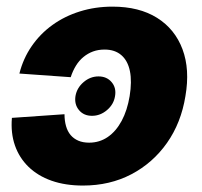

<svg xmlns="http://www.w3.org/2000/svg" viewBox="-20 -559 620 590"><path d="M262.7 -203.1Q237.3 -203.1 222.7 -220.7Q208 -238.3 211.9 -263.7Q216.3 -289.1 236.8 -306.6Q257.3 -324.2 282.7 -324.2Q308.1 -324.2 323 -306.6Q337.9 -289.1 333.5 -263.7Q329.6 -238.3 308.8 -220.7Q288.1 -203.1 262.7 -203.1ZM234.9 11.2Q180.7 11.2 138.4 -3.7Q96.2 -18.6 67.6 -46.4Q39.1 -74.2 25.9 -112.1Q12.7 -149.9 16.6 -196.8L178.2 -208Q178.2 -188 182.9 -171.6Q187.5 -155.3 197 -144Q206.5 -132.8 220.7 -126.7Q234.9 -120.6 253.9 -120.6Q285.6 -120.6 311 -137.9Q336.4 -155.3 353.8 -187.5Q371.1 -219.7 378.4 -263.7Q385.7 -308.6 379.2 -340.6Q372.6 -372.6 352.8 -389.6Q333 -406.7 301.3 -406.7Q282.2 -406.7 266.1 -400.9Q250 -395 236.6 -384Q223.1 -373 213.4 -357.2Q203.6 -341.3 197.3 -321.8L39.6 -333Q51.3 -379.4 77.4 -417.2Q103.5 -455.1 141.1 -482.2Q178.7 -509.3 225.6 -523.9Q272.5 -538.6 325.7 -538.6Q407.7 -538.6 462.6 -504.2Q517.6 -469.7 540.8 -407.7Q564 -345.7 549.8 -263.7Q536.6 -181.6 493.2 -119.9Q449.7 -58.1 383.5 -23.4Q317.4 11.2 234.9 11.2Z"/></svg>

Font: Inter 24pt ExtraBold
Style: Italic
Weight: 800
Italic angle: -9.3988°
Designer: Rasmus Andersson
Foundry: rsms
Version: Version 4.001;git-66647c0bb